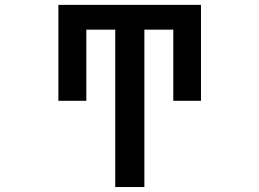

<svg xmlns="http://www.w3.org/2000/svg" viewBox="-20 -751 1040 772"><path d="M443.4 -631.8H327.1V-345.7H214.8V-731.4H788.1V-345.7H676.8V-631.8H560.5V1H443.4Z"/></svg>

Font: GenEi Gothic M SemiBold
Style: Regular
Weight: 500
Designer: o_tamon (Modified); [Source Han Sans]
Ryoko NISHIZUKA  (kana & ideographs); Paul D. Hunt (Latin, Greek & Cyrillic); Wenl
Version: Version 1.1a;Original Version 1.004